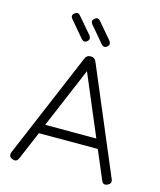

<svg xmlns="http://www.w3.org/2000/svg" viewBox="-124 -939 861 1030"><g transform="rotate(15 306.5 -424.5)"><path d="M236 -721 158 -813Q145 -830 162 -844Q179 -858 193 -841L271 -750Q283 -731 267 -718Q251 -705 236 -721ZM347 -721 269 -813Q256 -830 273 -844Q290 -858 304 -841L382 -750Q394 -731 378 -718Q362 -705 347 -721ZM77 -16Q66 8 42 -3Q19 -12 28 -37L276 -624Q284 -644 306 -644H308Q328 -644 337 -624L585 -37Q595 -14 571 -3Q548 8 538 -16L471 -174H144ZM307 -562 165 -226H449Z"/></g></svg>

Font: Jura
Style: Regular
Weight: 400
Designer: Daniel Johnson, Alexei Vanyashin
Foundry: Daniel Johnson
Version: Version 5.103